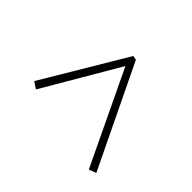

<svg xmlns="http://www.w3.org/2000/svg" viewBox="-90 -607 649 649"><g transform="rotate(-45 235.0 -282.0)"><path d="M107 -442 123 -466 420 -289 417 -274 52 -98 42 -124 377 -284Z"/></g></svg>

Font: Piazzolla SC Thin
Style: Italic
Weight: 100
Italic angle: -11.3°
Designer: Juan Pablo del Peral
Foundry: Huerta Tipografica
Version: Version 1.330